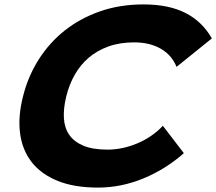

<svg xmlns="http://www.w3.org/2000/svg" viewBox="-20 -839 980 870"><path d="M813 -145Q732 -73 631 -31Q530 11 424 11Q316 11 241 -19.5Q166 -50 123.5 -104.5Q81 -159 71 -234.5Q61 -310 84 -401Q106 -491 154.5 -568Q203 -645 273 -700.5Q343 -756 433 -787.5Q523 -819 630 -819Q744 -819 820 -780.5Q896 -742 940 -665L780 -536Q758 -590 708 -618.5Q658 -647 588 -647Q523 -647 471.5 -628.5Q420 -610 382 -577.5Q344 -545 318.5 -500Q293 -455 280 -401Q267 -348 269.5 -304Q272 -260 293.5 -228.5Q315 -197 357.5 -179Q400 -161 467 -161Q535 -161 602.5 -189.5Q670 -218 718 -269Z"/></svg>

Font: TypoPRO Sinkin Sans
Style: 800 Black Italic
Weight: 900
Italic angle: -112°
Designer: Keith Bates
Foundry: K-Type
Version: Sinkin Sans (version 1.0)  by Keith Bates   •   © 2014   www